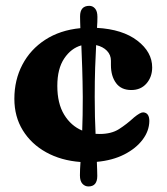

<svg xmlns="http://www.w3.org/2000/svg" viewBox="-20 -576 586 675"><path d="M313 -235Q313 -197 313.8 -165Q314.5 -133 316 -105.5Q323 -105 330.5 -105Q371.5 -105 398.2 -122Q425 -139 451 -163Q473.5 -181.5 483.5 -181Q505 -179.5 505 -150.5Q504.5 -115.5 481.2 -84.8Q458 -54 416.8 -33Q375.5 -12 320.5 -7Q321 7.5 321.5 19.8Q322 32 322 42.5Q322 79.5 291 79.5Q278.5 79.5 269.8 70Q261 60.5 261 40.5Q261 30.5 261.5 18.8Q262 7 263 -6.5Q195 -11.5 142.5 -40.5Q90 -69.5 60.2 -117.8Q30.5 -166 30.5 -228.5Q30.5 -295 58.8 -348.8Q87 -402.5 139 -436.2Q191 -470 262.5 -477Q262 -489 261.8 -499.2Q261.5 -509.5 261.5 -518.5Q261.5 -555.5 294 -555.5Q306 -555.5 314.2 -546Q322.5 -536.5 322.5 -516.5Q322.5 -508 322.2 -498.5Q322 -489 321 -478Q411 -473 463 -433Q515 -393 515 -339Q515 -305.5 495 -282.5Q475 -259.5 441.5 -259.5Q406 -259.5 388 -284Q370 -308.5 370 -347V-362.5Q370 -383 356 -397.5Q342 -412 318 -417.5Q316 -383 314.5 -338Q313 -293 313 -235ZM181.5 -274Q181.5 -212.5 205.5 -173Q229.5 -133.5 269 -117Q270 -142 270.5 -171.5Q271 -201 271 -235Q270.5 -292.5 269 -337Q267.5 -381.5 266 -416.5Q230 -406.5 205.8 -370.5Q181.5 -334.5 181.5 -274Z"/></svg>

Font: Fraunces 9pt SuperSoft
Style: Bold
Weight: 700
Version: Version 1.000;[b76b70a41]